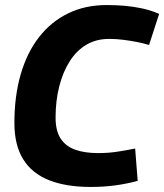

<svg xmlns="http://www.w3.org/2000/svg" viewBox="-20 -730 650 760"><path d="M339 10Q241 10 173.5 -17Q106 -44 71.5 -100Q37 -156 37 -243Q37 -350 62 -436Q87 -522 134.5 -583Q182 -644 249.5 -677Q317 -710 402 -710Q439 -710 474 -707Q509 -704 543.5 -696.5Q578 -689 610 -675L570 -552Q547 -559 521 -564Q495 -569 467.5 -572.5Q440 -576 412 -576Q361 -576 322 -553Q283 -530 256 -487.5Q229 -445 214.5 -388Q200 -331 200 -265Q200 -212 220 -181.5Q240 -151 277.5 -137.5Q315 -124 369 -124Q408 -124 444 -129.5Q480 -135 515 -142L525 -14Q480 -2 435 4Q390 10 339 10Z"/></svg>

Font: Georama ExtraCondensed Thin
Style: Bold Italic
Weight: 700
Italic angle: -9°
Version: Version 1.001